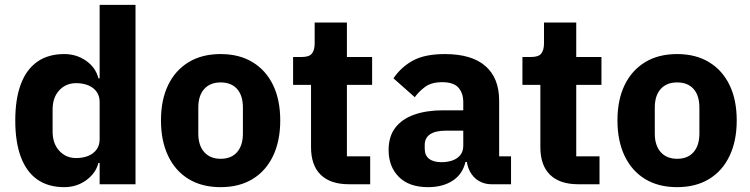

<svg xmlns="http://www.w3.org/2000/svg" viewBox="-20 -760 3095 792"><path d="M391 0V-88H386Q375 -45 335.5 -16.5Q296 12 245 12Q179 12 134 -19.5Q89 -51 66 -112.5Q43 -174 43 -263Q43 -352 66 -413Q89 -474 134 -505.5Q179 -537 245 -537Q296 -537 335.5 -509Q375 -481 386 -437H391V-740H539V0ZM294 -108Q322 -108 344 -117Q366 -126 378.5 -143.5Q391 -161 391 -185V-340Q391 -364 378.5 -381.5Q366 -399 344 -408Q322 -417 294 -417Q252 -417 224.5 -387.5Q197 -358 197 -308V-217Q197 -168 224.5 -138Q252 -108 294 -108Z M890 12Q813 12 758 -21.5Q703 -55 673.5 -117Q644 -179 644 -263Q644 -348 673.5 -409Q703 -470 758 -503.5Q813 -537 890 -537Q967 -537 1022 -503.5Q1077 -470 1106.5 -409Q1136 -348 1136 -263Q1136 -179 1106.5 -117Q1077 -55 1022 -21.5Q967 12 890 12ZM890 -105Q934 -105 958 -132.5Q982 -160 982 -209V-316Q982 -366 958 -393Q934 -420 890 -420Q847 -420 822.5 -393Q798 -366 798 -316V-209Q798 -160 822.5 -132.5Q847 -105 890 -105Z M1507 0H1419Q1343 0 1303 -39Q1263 -78 1263 -153V-410H1189V-525H1226Q1256 -525 1267 -539.5Q1278 -554 1278 -581V-667H1411V-525H1515V-410H1411V-115H1507Z M2088 0H2006Q1979 0 1955.5 -13.5Q1932 -27 1918 -53.5Q1904 -80 1904 -117V-130L1936 -92H1900Q1888 -41 1847 -14.5Q1806 12 1746 12Q1667 12 1625 -30.5Q1583 -73 1583 -141Q1583 -197 1610.5 -233Q1638 -269 1688.5 -287Q1739 -305 1808 -305H1891V-338Q1891 -376 1871 -398.5Q1851 -421 1804 -421Q1760 -421 1734 -402Q1708 -383 1691 -359L1603 -437Q1635 -484 1684 -510.5Q1733 -537 1815 -537Q1926 -537 1982.5 -487.5Q2039 -438 2039 -345V-115H2088ZM1891 -221H1819Q1776 -221 1754 -206Q1732 -191 1732 -162V-147Q1732 -119 1750 -105Q1768 -91 1801 -91Q1826 -91 1846 -98Q1866 -105 1878.5 -120Q1891 -135 1891 -159Z M2453 0H2365Q2289 0 2249 -39Q2209 -78 2209 -153V-410H2135V-525H2172Q2202 -525 2213 -539.5Q2224 -554 2224 -581V-667H2357V-525H2461V-410H2357V-115H2453Z M2773 12Q2696 12 2641 -21.5Q2586 -55 2556.5 -117Q2527 -179 2527 -263Q2527 -348 2556.5 -409Q2586 -470 2641 -503.5Q2696 -537 2773 -537Q2850 -537 2905 -503.5Q2960 -470 2989.5 -409Q3019 -348 3019 -263Q3019 -179 2989.5 -117Q2960 -55 2905 -21.5Q2850 12 2773 12ZM2773 -105Q2817 -105 2841 -132.5Q2865 -160 2865 -209V-316Q2865 -366 2841 -393Q2817 -420 2773 -420Q2730 -420 2705.5 -393Q2681 -366 2681 -316V-209Q2681 -160 2705.5 -132.5Q2730 -105 2773 -105Z"/></svg>

Font: IBM Plex Sans
Style: Regular
Weight: 400
Designer: Mike Abbink, Paul van der Laan, Pieter van Rosmalen
Foundry: Bold Monday
Version: Version 3.201